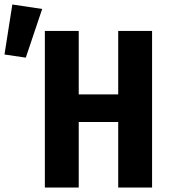

<svg xmlns="http://www.w3.org/2000/svg" viewBox="-139 -836 759 856"><path d="M388 -292H212V0H61V-698H212V-415H388V-698H539V0H388ZM-24 -579 -119 -593 -84 -816 49 -796Z"/></svg>

Font: Lilex
Style: Regular
Weight: 400
Monospace: yes
Designer: Mike Abbink, Paul van der Laan, Pieter van Rosmalen, Mikhael Khrustik
Foundry: Mikhael Khrustik
Version: Version 2.510